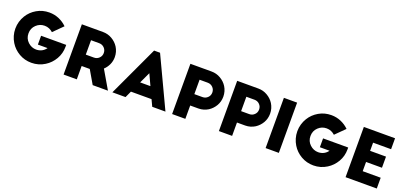

<svg xmlns="http://www.w3.org/2000/svg" viewBox="17 -1721 5628 2693"><g transform="rotate(20 2831.0 -375.0)"><path d="M439.5 -403.3Q439.5 -370.1 439.5 -271.5Q475.6 -271.5 584 -271.5Q560.5 -237.3 522.5 -216.8Q483.4 -197.3 439.5 -197.3Q370.1 -197.3 316.4 -247.1Q261.7 -297.9 261.7 -375Q261.7 -452.1 315.4 -502.9Q368.2 -552.7 439.5 -552.7Q477.5 -552.7 508.8 -539.1Q540 -525.4 564.5 -502.9Q610.4 -548.8 703.1 -640.6Q652.3 -691.4 584 -720.7Q516.6 -750 439.5 -750Q337.9 -750 253.9 -701.2Q169.9 -652.3 121.1 -572.3Q94.7 -529.3 80.1 -479.5Q65.4 -429.7 65.4 -375Q65.4 -320.3 80.1 -270.5Q94.7 -220.7 121.1 -177.7Q169.9 -97.7 253.9 -48.8Q337.9 0 439.5 0Q493.2 0 543.9 -14.6Q593.8 -29.3 636.7 -56.6Q716.8 -106.4 765.6 -190.4Q814.5 -274.4 814.5 -375Q814.5 -384.8 814.5 -403.3Q720.7 -403.3 439.5 -403.3Z M1584 0Q1543.9 -68.4 1424.8 -272.5Q1464.8 -309.6 1489.3 -361.3Q1513.7 -414.1 1513.7 -473.6Q1513.7 -513.7 1502.9 -550.8Q1492.2 -587.9 1472.7 -619.1Q1435.5 -677.7 1373 -713.9Q1311.5 -750 1237.3 -750Q1132.8 -750 921.9 -750Q921.9 -703.1 921.9 -561.5Q921.9 -421.9 921.9 0Q970.7 0 1119.1 0Q1119.1 -49.8 1119.1 -199.2Q1149.4 -199.2 1240.2 -199.2Q1269.5 -149.4 1356.4 0Q1371.1 0 1413.1 0Q1456.1 0 1584 0ZM1119.1 -584Q1149.4 -584 1240.2 -584Q1286.1 -584 1317.4 -552.7Q1348.6 -521.5 1348.6 -475.6Q1348.6 -430.7 1317.4 -400.4Q1286.1 -369.1 1240.2 -369.1Q1200.2 -369.1 1119.1 -369.1Q1119.1 -422.9 1119.1 -584Z M1846.7 0Q1858.4 -24.4 1891.6 -97.7Q1968.8 -97.7 2199.2 -97.7Q2210.9 -73.2 2245.1 0Q2257.8 0 2293.9 0Q2331.1 0 2442.4 0Q2353.5 -187.5 2088.9 -750Q2066.4 -750 2000 -750Q1912.1 -562.5 1650.4 0Q1699.2 0 1846.7 0ZM2045.9 -428.7Q2065.4 -387.7 2122.1 -263.7Q2084 -263.7 1968.8 -263.7Q1988.3 -305.7 2045.9 -428.7Z M2739.3 -584Q2769.5 -584 2860.4 -584Q2906.2 -584 2937.5 -552.7Q2968.8 -521.5 2968.8 -475.6Q2968.8 -430.7 2937.5 -400.4Q2906.2 -369.1 2860.4 -369.1Q2820.3 -369.1 2739.3 -369.1Q2739.3 -422.9 2739.3 -584ZM2542 0Q2553.7 0 2591.8 0Q2627.9 0 2739.3 0Q2739.3 -49.8 2739.3 -199.2Q2769.5 -199.2 2862.3 -199.2Q2901.4 -199.2 2937.5 -210Q2973.6 -220.7 3004.9 -240.2Q3062.5 -277.3 3098.6 -338.9Q3133.8 -400.4 3133.8 -473.6Q3133.8 -513.7 3123 -550.8Q3112.3 -587.9 3092.8 -619.1Q3055.7 -677.7 2993.2 -713.9Q2931.6 -750 2857.4 -750Q2752.9 -750 2542 -750Q2542 -703.1 2542 -561.5Q2542 -421.9 2542 0Z M3437.5 -584Q3467.8 -584 3558.6 -584Q3604.5 -584 3635.7 -552.7Q3667 -521.5 3667 -475.6Q3667 -430.7 3635.7 -400.4Q3604.5 -369.1 3558.6 -369.1Q3518.6 -369.1 3437.5 -369.1Q3437.5 -422.9 3437.5 -584ZM3240.2 0Q3252 0 3290 0Q3326.2 0 3437.5 0Q3437.5 -49.8 3437.5 -199.2Q3467.8 -199.2 3560.5 -199.2Q3599.6 -199.2 3635.7 -210Q3671.9 -220.7 3703.1 -240.2Q3760.7 -277.3 3796.9 -338.9Q3832 -400.4 3832 -473.6Q3832 -513.7 3821.3 -550.8Q3810.5 -587.9 3791 -619.1Q3753.9 -677.7 3691.4 -713.9Q3629.9 -750 3555.7 -750Q3451.2 -750 3240.2 -750Q3240.2 -703.1 3240.2 -561.5Q3240.2 -421.9 3240.2 0Z M3937.5 0Q3949.2 0 3986.3 0Q4023.4 0 4134.8 0Q4134.8 -187.5 4134.8 -750Q4085 -750 3937.5 -750Q3937.5 -703.1 3937.5 -561.5Q3937.5 -421.9 3937.5 0Z M4648.4 -403.3Q4648.4 -370.1 4648.4 -271.5Q4684.6 -271.5 4793 -271.5Q4769.5 -237.3 4731.4 -216.8Q4692.4 -197.3 4648.4 -197.3Q4579.1 -197.3 4525.4 -247.1Q4470.7 -297.9 4470.7 -375Q4470.7 -452.1 4524.4 -502.9Q4577.1 -552.7 4648.4 -552.7Q4686.5 -552.7 4717.8 -539.1Q4749 -525.4 4773.4 -502.9Q4819.3 -548.8 4912.1 -640.6Q4861.3 -691.4 4793 -720.7Q4725.6 -750 4648.4 -750Q4546.9 -750 4462.9 -701.2Q4378.9 -652.3 4330.1 -572.3Q4303.7 -529.3 4289.1 -479.5Q4274.4 -429.7 4274.4 -375Q4274.4 -320.3 4289.1 -270.5Q4303.7 -220.7 4330.1 -177.7Q4378.9 -97.7 4462.9 -48.8Q4546.9 0 4648.4 0Q4702.1 0 4752.9 -14.6Q4802.7 -29.3 4845.7 -56.6Q4925.8 -106.4 4974.6 -190.4Q5023.4 -274.4 5023.4 -375Q5023.4 -384.8 5023.4 -403.3Q4929.7 -403.3 4648.4 -403.3Z M5130.9 0Q5160.2 0 5247.1 0Q5335 0 5596.7 0Q5596.7 -40 5596.7 -161.1Q5529.3 -161.1 5328.1 -161.1Q5328.1 -195.3 5328.1 -298.8Q5386.7 -298.8 5565.4 -298.8Q5565.4 -340.8 5565.4 -464.8Q5505.9 -464.8 5328.1 -464.8Q5328.1 -495.1 5328.1 -586.9Q5394.5 -586.9 5596.7 -586.9Q5596.7 -627.9 5596.7 -750Q5480.5 -750 5130.9 -750Q5130.9 -703.1 5130.9 -561.5Q5130.9 -421.9 5130.9 0Z"/></g></svg>

Font: Big John
Style: Regular
Weight: 400
Designer: Ion Lucin
Version: Version 1.000